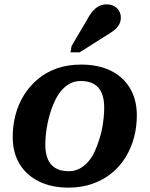

<svg xmlns="http://www.w3.org/2000/svg" viewBox="-20 -844 683 877"><path d="M434 -209Q442 -233 446.5 -257.5Q451 -282 453.5 -306Q456 -330 456 -353Q456 -391 445 -418Q434 -445 410.5 -459.5Q387 -474 349 -474Q321 -474 299 -462Q277 -450 260.5 -430.5Q244 -411 231 -384Q218 -357 209 -327Q202 -304 197 -279Q192 -254 189.5 -230Q187 -206 187 -183Q187 -145 198 -118Q209 -91 233 -76.5Q257 -62 294 -62Q322 -62 344 -74Q366 -86 383 -105.5Q400 -125 412.5 -152Q425 -179 434 -209ZM38 -219Q38 -271 51 -320Q64 -369 90 -410.5Q116 -452 154 -483.5Q192 -515 241 -532Q290 -549 351 -549Q428 -549 485 -521.5Q542 -494 573.5 -441.5Q605 -389 605 -317Q605 -264 592 -215.5Q579 -167 553.5 -125.5Q528 -84 490 -53Q452 -22 402.5 -4.5Q353 13 292 13Q216 13 158.5 -15Q101 -43 69.5 -95Q38 -147 38 -219ZM376 -751Q388 -774 401 -790Q414 -806 430 -815Q446 -824 467 -824Q497 -824 514.5 -806.5Q532 -789 532 -764Q532 -744 522 -728.5Q512 -713 495 -701Q478 -689 456 -676L344 -605H302L307 -634Z"/></svg>

Font: Roboto Serif SemiBold
Style: Italic
Weight: 600
Italic angle: -10°
Version: Version 1.007